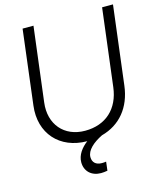

<svg xmlns="http://www.w3.org/2000/svg" viewBox="-135 -823 935 1131"><g transform="rotate(-15 332.5 -257.0)"><path d="M338.9 214.4C350.1 214.4 364.7 212.9 378.4 210.4L384.8 156.7C376 158.2 366.7 158.7 358.9 158.7C322.8 158.7 302.2 139.6 302.2 107.4C302.2 65.4 345.2 28.3 401.4 0.5C515.1 -29.8 588.9 -118.7 604.5 -248L663.6 -727.5H597.2L539.1 -255.9C523.4 -127.9 439.9 -50.8 313.5 -50.8C185.5 -50.8 106.4 -144.5 122.6 -273.9L178.7 -727.5H112.3L56.6 -272.5C36.1 -107.9 141.1 11.2 308.6 11.7C271 40.5 242.2 78.6 242.2 123C242.2 177.2 280.8 214.4 338.9 214.4Z"/></g></svg>

Font: Guggenheim Sans Display Light
Style: Italic
Weight: 300
Italic angle: -7°
Designer: Modified by Tom Baber under direction of Pentagram Design 2023
Foundry: rsms
Version: Version 1.001;Glyphs 3.1.2 (3151)